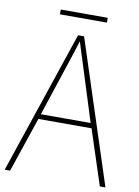

<svg xmlns="http://www.w3.org/2000/svg" viewBox="-91 -886 686 946"><g transform="rotate(10 252.0 -412.5)"><path d="M370 -825H135V-801H370ZM476 0H504L271 -715H241L0 0H27L120 -275H386ZM282 -601 377 -300H128L227 -600C236 -630 246 -657 255 -687C265 -653 274 -627 282 -601Z"/></g></svg>

Font: Noto Sans Ethiopic SemiCondensed Thin
Style: Regular
Weight: 100
Width: 4
Designer: Monotype Design Team
Foundry: Monotype Imaging Inc.
Version: Version 2.102